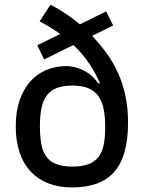

<svg xmlns="http://www.w3.org/2000/svg" viewBox="-20 -793 617 824"><path d="M252.5 -509.2Q279.5 -510.3 302.6 -504.3Q325.6 -498.2 344.5 -487.7Q363.3 -477.3 377.8 -463.4Q392.4 -449.6 402 -434.7H409.1Q400.6 -454.5 389.9 -475.1Q379.3 -495.7 365.4 -516.5Q351.6 -537.3 334.3 -558.2Q317.1 -579.2 295.1 -599.8L169.7 -538L139.9 -598.7L238.3 -647Q218.8 -661.2 196.9 -674.7Q175.1 -688.2 149.9 -701.3L196.7 -772.7Q228.7 -756.4 260.5 -735.3Q292.3 -714.1 322.8 -688.6L435.7 -744L465.6 -683.6L375.4 -639.2Q408.4 -604.4 436.6 -565.9Q464.8 -527.3 485.4 -482.4Q506 -437.5 517.8 -384.4Q529.5 -331.3 529.5 -267Q529.5 -194.2 514.7 -141.7Q500 -89.1 470 -55Q440 -21 394.7 -4.8Q349.4 11.4 288.4 11.4Q233 11.4 188.6 -5.7Q144.2 -22.7 112.7 -55.8Q81.3 -88.8 64.5 -137.6Q47.6 -186.4 47.6 -250Q47.6 -313.9 63.9 -361.7Q80.3 -409.4 108.3 -441.6Q136.4 -473.7 173.7 -490.4Q210.9 -507.1 252.5 -509.2ZM290.5 -78.1Q331.7 -78.1 358.7 -88.1Q385.7 -98 402 -118.6Q418.3 -139.2 424.9 -171Q431.5 -202.8 431.5 -246.4Q431.5 -288 425.6 -321.4Q419.7 -354.8 404.1 -377.8Q388.5 -400.9 361.2 -413.4Q333.8 -425.8 290.5 -425.8Q249.6 -425.8 222.8 -415Q196 -404.1 180 -382.3Q164.1 -360.4 157.7 -327.6Q151.3 -294.7 151.3 -250.4Q151.3 -207.7 157.1 -175.4Q163 -143.1 178.4 -121.4Q193.9 -99.8 220.9 -89Q247.9 -78.1 290.5 -78.1Z"/></svg>

Font: Cannonade Med
Style: Regular
Weight: 500
Designer: Rasmus Andersson
Foundry: rsms
Version: Version 3.012;git-f93a4a705